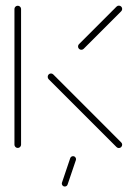

<svg xmlns="http://www.w3.org/2000/svg" viewBox="-20 -539 488 699"><path d="M44.8 -0.4Q39.6 -0.4 36.1 -3.9Q32.6 -7.4 32.6 -12.2V-506.3Q32.6 -511.1 36.1 -514.6Q39.6 -518.1 44.8 -518.1Q49.6 -518.1 53.1 -514.6Q56.7 -511.1 56.7 -506.3V-12.2Q56.7 -7.4 53.1 -3.9Q49.6 -0.4 44.8 -0.4ZM424.8 -12.2Q424.8 -7.4 421.3 -3.7Q417.8 0 412.6 0Q407.8 0 404.1 -3.7L157 -250.7Q153.7 -254.1 153.7 -259.3Q153.7 -264.4 157.2 -268Q160.7 -271.5 165.6 -271.5Q170.4 -271.5 174.1 -267.8L421.1 -20.7Q424.8 -17 424.8 -12.2ZM412.6 -518.5Q417.8 -518.5 421.3 -515Q424.8 -511.5 424.8 -506.3Q424.8 -501.5 421.1 -497.8L284.4 -361.1Q281.1 -357.8 275.9 -357.8Q271.1 -357.8 267.6 -361.3Q264.1 -364.8 264.1 -369.6Q264.1 -374.8 267.4 -378.1L404.1 -514.8Q407.8 -518.5 412.6 -518.5ZM205.6 125.9 235.6 37Q236.7 33.7 239.4 31.7Q242.2 29.6 245.9 29.6Q251.5 29.6 254.6 34.1Q257.8 38.5 256.3 43.7L226.3 132.2Q225.2 135.9 222.4 138Q219.6 140 215.9 140Q210.4 140 207.2 135.6Q204.1 131.1 205.6 125.9Z"/></svg>

Font: 26F Galaxy Sans Thin
Style: Regular
Weight: 100
Designer: C₂₉H₂₅N₃O₅
Version: Version 1.100